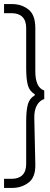

<svg xmlns="http://www.w3.org/2000/svg" viewBox="-20 -823 248 946"><path d="M198 -377V-335Q175 -328 161.5 -303.5Q148 -279 149 -240L154 -15Q156 50 121 76.5Q86 103 39 103H0V58H38Q72 58 90.5 39.5Q109 21 109 -15V-224Q109 -280 117.5 -309.5Q126 -339 151 -353V-359Q126 -373 117.5 -402.5Q109 -432 109 -488V-685Q109 -721 90.5 -739.5Q72 -758 38 -758H0V-803H39Q86 -803 120 -776.5Q154 -750 154 -685V-472Q154 -433 164.5 -409Q175 -385 198 -377Z"/></svg>

Font: Phudu Light Black
Style: Regular
Weight: 900
Version: Version 1.005;gftools[0.9.23]